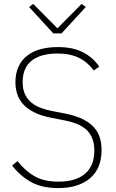

<svg xmlns="http://www.w3.org/2000/svg" viewBox="-20 -951 595 983"><path d="M279 12Q193 12 136.5 -20.5Q80 -53 42 -104L70 -126Q107 -78 155.5 -49.5Q204 -21 280 -21Q368 -21 415.5 -61.5Q463 -102 463 -180Q463 -219 451 -246Q439 -273 418 -290.5Q397 -308 369 -318.5Q341 -329 309 -335L242 -348Q191 -358 156 -375.5Q121 -393 99.5 -416.5Q78 -440 68.5 -468.5Q59 -497 59 -530Q59 -575 74.5 -609Q90 -643 118.5 -665.5Q147 -688 187 -699Q227 -710 276 -710Q354 -710 405.5 -683Q457 -656 488 -610L460 -590Q430 -632 385 -654.5Q340 -677 274 -677Q190 -677 143 -641Q96 -605 96 -531Q96 -494 108 -468.5Q120 -443 140.5 -426Q161 -409 189 -398.5Q217 -388 250 -382L317 -369Q370 -358 405.5 -340Q441 -322 462 -298Q483 -274 491.5 -245Q500 -216 500 -183Q500 -88 440.5 -38Q381 12 279 12ZM253 -780 129 -915 150 -931 274 -806 398 -931 419 -915 295 -780Z"/></svg>

Font: IBM Plex Sans Devanagari ExtraLight
Style: Regular
Weight: 200
Designer: Mike Abbink, Paul van der Laan, Pieter van Rosmalen, Erin McLaughlin
Foundry: Bold Monday
Version: Version 1.1